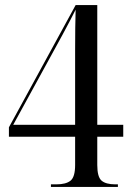

<svg xmlns="http://www.w3.org/2000/svg" viewBox="-20 -734 518 754"><path d="M180 0V-10H201Q239 -10 257 -24.5Q275 -39 275 -86V-197H15V-234L277 -714H362V-244H464V-197H362V-86Q362 -39 379 -24.5Q396 -10 433 -10H443V0ZM32 -244H275V-451Q275 -490 275 -535.5Q275 -581 275.5 -623Q276 -665 277 -696Q269 -680 255 -653Q241 -626 225.5 -597.5Q210 -569 199 -549Z"/></svg>

Font: Noto Serif Display Condensed
Style: Regular
Weight: 400
Width: 3
Designer: Monotype Design Team
Foundry: Monotype Imaging Inc.
Version: Version 2.009